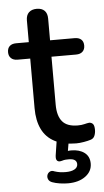

<svg xmlns="http://www.w3.org/2000/svg" viewBox="-62 -679 493 909"><g transform="rotate(-5 184.0 -224.0)"><path d="M279 9Q219 9 178 -12Q137 -33 117 -74Q97 -115 97 -174V-410H37Q17 -410 6 -420.5Q-5 -431 -5 -449Q-5 -468 6 -478Q17 -488 37 -488H97V-591Q97 -616 110.5 -629Q124 -642 148 -642Q172 -642 185 -629Q198 -616 198 -591V-488H315Q335 -488 346 -478Q357 -468 357 -449Q357 -431 346 -420.5Q335 -410 315 -410H198V-182Q198 -129 220.5 -102Q243 -75 294 -75Q312 -75 325.5 -78.5Q339 -82 348 -83Q359 -83 366 -75.5Q373 -68 373 -47Q373 -32 367.5 -19Q362 -6 348 -2Q336 2 315.5 5.5Q295 9 279 9ZM224 194Q206 194 185.5 191Q165 188 149 182Q136 177 131.5 167Q127 157 130 147Q133 137 142.5 131.5Q152 126 165 132Q177 136 190 138Q203 140 218 140Q244 140 259.5 131.5Q275 123 275 107Q275 95 266 88Q257 81 237 81Q230 81 222 81.5Q214 82 205 85Q198 87 192.5 87Q187 87 182 83Q178 79 177 73Q176 67 177 58L189 -20H247L234 56L206 47Q218 44 230 42Q242 40 252 40Q291 40 315 58Q339 76 339 110Q339 147 307 170.5Q275 194 224 194Z"/></g></svg>

Font: Nunito ExtraLight SemiBold
Style: Regular
Weight: 600
Version: Version 3.602